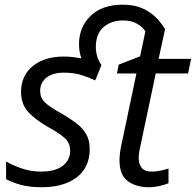

<svg xmlns="http://www.w3.org/2000/svg" viewBox="-20 -785 831 815"><path d="M155.8 9.8Q106.9 9.8 70.1 0Q33.2 -9.8 5.9 -24.4V-99.6Q31.7 -84 71.5 -70.3Q111.3 -56.6 153.3 -56.6Q215.3 -56.6 246.6 -81.3Q277.8 -106 277.8 -145Q277.8 -176.8 257.1 -196.8Q236.3 -216.8 185.5 -245.1Q129.4 -276.9 99.4 -310.1Q69.3 -343.3 69.3 -394.5Q69.3 -463.4 118.9 -504.2Q168.5 -544.9 250.5 -544.9Q270.5 -544.9 289.3 -542.7Q308.1 -540.5 325.7 -537.1Q320.8 -549.8 318.1 -564.9Q315.4 -580.1 315.4 -599.1Q315.9 -670.4 364.7 -717.8Q413.6 -765.1 501.5 -765.1Q549.3 -765.1 583.7 -750Q618.2 -734.9 641.8 -710.9Q665.5 -687 680.7 -661.1L653.3 -535.2H791L778.3 -473.1H641.1L577.6 -172.9Q574.2 -159.2 571.5 -143.6Q568.8 -127.9 568.8 -113.8Q568.8 -89.4 581.3 -73Q593.8 -56.6 623.5 -56.6Q642.1 -56.6 658.9 -60.1Q675.8 -63.5 695.3 -69.8V-7.3Q683.1 -1.5 658.4 4.2Q633.8 9.8 611.8 9.8Q558.6 9.8 522.9 -15.9Q487.3 -41.5 487.3 -104Q487.3 -135.7 496.1 -173.8L559.1 -473.1H476.6L483.9 -510.7L574.7 -545.9L597.2 -652.3Q585 -670.9 561.3 -684.6Q537.6 -698.2 502.9 -698.2Q453.6 -698.2 420.7 -670.7Q387.7 -643.1 386.7 -587.9Q386.7 -542 410.6 -508.8L384.3 -443.8Q358.9 -456.1 326.2 -466.3Q293.5 -476.6 250.5 -476.6Q204.6 -476.6 177.5 -455.6Q150.4 -434.6 150.4 -398.9Q150.4 -370.6 169.7 -351.3Q189 -332 241.2 -303.2Q274.9 -283.7 302 -263.4Q329.1 -243.2 345 -217Q360.8 -190.9 360.8 -152.8Q360.8 -74.2 305.7 -32.2Q250.5 9.8 155.8 9.8Z"/></svg>

Font: Open Sans
Style: Italic
Weight: 400
Italic angle: -12°
Designer: Monotype Design Team
Foundry: Monotype Imaging Inc.
Version: Version 3.000; ttfautohint (v1.8.4)